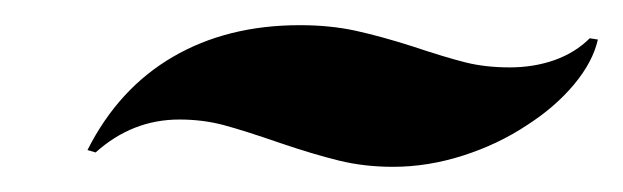

<svg xmlns="http://www.w3.org/2000/svg" viewBox="-20 -700 490 151"><path d="M200.7 -587.4Q172.4 -597.2 156 -601.6Q139.6 -606 121.1 -606Q84 -606 55.2 -580.1L48.8 -582Q73.2 -630.4 116 -655.3Q158.7 -680.2 215.8 -680.2Q239.7 -680.2 259.8 -675.8Q279.8 -671.4 304.2 -663.6Q330.6 -654.8 346.2 -650.9Q361.8 -647 380.9 -647Q399.9 -647 416.3 -652.8Q432.6 -658.7 443.8 -669.9L450.2 -668.9Q446.3 -651.4 431.4 -633.5Q416.5 -615.7 394.5 -601.6Q371.6 -586.4 344 -577.6Q316.4 -568.8 289.1 -568.8Q266.6 -568.8 246.6 -573.7Q226.6 -578.6 200.7 -587.4Z"/></svg>

Font: Pattaya
Style: Regular
Weight: 400
Designer: Pablo Impallari / Thai characters Designed by Thanarat Vachiruckul and Suppakit Chalermlarp
Foundry: Pablo Impallari
Version: Version 1.007;September 16, 2023;FontCreator 15.0.0.2934 64-